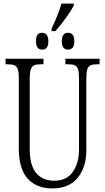

<svg xmlns="http://www.w3.org/2000/svg" viewBox="-20 -1042 587 1072"><path d="M85 -215V-607Q85 -640 79 -656Q73 -672 60.5 -677.5Q48 -683 25 -683H11V-714H223V-683H206Q182 -683 170 -677.5Q158 -672 152 -655Q146 -638 146 -603V-210Q146 -119 182 -76Q218 -33 283 -33Q352 -33 386.5 -82.5Q421 -132 421 -205V-606Q421 -639 415.5 -655.5Q410 -672 398 -677.5Q386 -683 362 -683H345V-714H536V-683H522Q498 -683 485.5 -677.5Q473 -672 467.5 -655Q462 -638 462 -604V-203Q462 -108 413.5 -49Q365 10 273 10Q184 10 134.5 -44.5Q85 -99 85 -215ZM268 -882Q285 -917 300.5 -956Q316 -995 323 -1022H392V-1011Q377 -982 346.5 -940Q316 -898 289 -868H268ZM181 -811Q181 -837 189.5 -848Q198 -859 215 -859Q250 -859 250 -811Q250 -765 215 -765Q181 -765 181 -811ZM325 -811Q325 -859 360 -859Q395 -859 395 -811Q395 -787 385.5 -776Q376 -765 360 -765Q325 -765 325 -811Z"/></svg>

Font: Noto Serif CondLight
Style: Regular
Weight: 300
Width: 3
Designer: Monotype Design Team
Foundry: Monotype Imaging Inc.
Version: Version 1.001